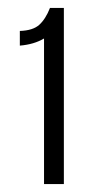

<svg xmlns="http://www.w3.org/2000/svg" viewBox="-20 -815 229 484"><path d="M30 -700V-737Q63 -738 79 -752.5Q95 -767 106 -795H141V-351H91V-718Q66 -703 30 -700Z"/></svg>

Font: TypoPRO Bebas Neue
Style: Regular
Weight: 400
Designer: Ryoichi Tsunekawa
Foundry: Ryoichi Tsunekawa
Version: Version 001.003